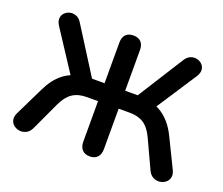

<svg xmlns="http://www.w3.org/2000/svg" viewBox="-118 -890 1251 1076"><g transform="rotate(20 507.0 -352.5)"><path d="M508 8Q478 8 462 -9.5Q446 -27 446 -58V-299H379Q328 -299 294.5 -276.5Q261 -254 237 -203L158 -33Q147 -10 128.5 -0.5Q110 9 90.5 7Q71 5 55.5 -6.5Q40 -18 35.5 -38Q31 -58 44 -83L126 -251Q158 -318 204 -354.5Q250 -391 314 -401L264 -364L96 -621Q82 -643 83.5 -662Q85 -681 98 -694Q111 -707 129 -711Q147 -715 166 -708Q185 -701 198 -680L382 -389L358 -406H446V-648Q446 -680 462 -696.5Q478 -713 508 -713Q537 -713 553 -696.5Q569 -680 569 -648V-406H658L633 -389L817 -680Q831 -701 849.5 -708Q868 -715 886 -711Q904 -707 917 -694Q930 -681 931.5 -662Q933 -643 919 -621L751 -364L701 -401Q744 -395 778 -376Q812 -357 839.5 -326Q867 -295 888 -251L970 -83Q983 -58 978.5 -38Q974 -18 958.5 -6.5Q943 5 923.5 7Q904 9 885.5 -0.5Q867 -10 856 -33L777 -203Q753 -255 719.5 -277Q686 -299 636 -299H569V-58Q569 -27 553 -9.5Q537 8 508 8Z"/></g></svg>

Font: Nunito ExtraLight
Style: Regular
Weight: 200
Designer: Vernon Adams
Foundry: Vernon Adams
Version: Version 3.602